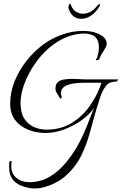

<svg xmlns="http://www.w3.org/2000/svg" viewBox="-20 -725 695 1093"><path d="M178 348Q140 348 99.5 331.5Q59 315 42 279Q35 266 33.5 251.5Q32 237 32 223V212Q32 204 34 197.5Q36 191 44 191Q46 191 46 193Q46 199 45 205Q44 211 44 218Q44 264 73.5 288Q103 312 147 312Q210 312 263 281Q316 250 359 196Q401 144 427.5 94.5Q454 45 474 -6Q494 -57 515 -111Q489 -72 443 -39.5Q397 -7 343.5 12.5Q290 32 240 32Q187 32 140.5 13.5Q94 -5 66 -42Q38 -79 38 -135Q38 -200 63 -262Q88 -324 130 -377.5Q172 -431 224 -470Q270 -505 330.5 -527Q391 -549 451 -549Q476 -549 498 -545.5Q520 -542 543 -531Q563 -522 575 -508.5Q587 -495 587 -478Q587 -476 587 -473Q587 -470 586 -468Q582 -452 567.5 -431.5Q553 -411 545 -389Q544 -385 534 -382.5Q524 -380 526 -384Q534 -397 538.5 -416Q543 -435 543 -454Q543 -468 540.5 -480.5Q538 -493 532 -502Q522 -520 501 -527Q480 -534 456 -534Q433 -534 410 -529Q387 -524 370 -518Q312 -497 259 -452Q212 -411 175.5 -357Q139 -303 118 -246Q97 -189 97 -137Q97 -84 117.5 -51Q138 -18 172 -2.5Q206 13 245 13Q326 13 387.5 -24.5Q449 -62 492 -123Q535 -184 558 -254H455Q443 -254 422 -252.5Q401 -251 379 -245.5Q357 -240 342 -228Q327 -216 327 -195Q327 -188 329 -180.5Q331 -173 332 -169L323 -163Q316 -176 306.5 -190.5Q297 -205 296 -214Q295 -222 297 -235Q299 -248 310 -258Q322 -269 344.5 -272.5Q367 -276 391 -276Q413 -276 433 -274.5Q453 -273 465 -273H655L644 -261Q630 -261 613 -256.5Q596 -252 585 -238Q563 -210 551.5 -175Q540 -140 528 -101Q508 -30 489 38.5Q470 107 438.5 168.5Q407 230 347 282Q315 309 267 328.5Q219 348 178 348ZM443 -618Q415 -618 398 -632.5Q381 -647 372 -672Q368 -683 371 -693Q372 -697 374.5 -701Q377 -705 378 -705Q380 -705 381 -701.5Q382 -698 385 -693Q396 -668 414 -657.5Q432 -647 452 -647Q474 -647 495 -658Q516 -669 535 -694Q540 -701 547 -701Q553 -701 547 -690Q524 -652 497 -635Q470 -618 443 -618Z"/></svg>

Font: Italianno
Style: Regular
Weight: 400
Designer: Robert E. Leuschke
Foundry: Robert E. Leuschke
Version: Version 1.100; ttfautohint (v1.8.3)